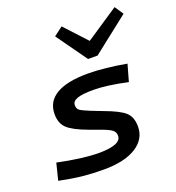

<svg xmlns="http://www.w3.org/2000/svg" viewBox="-138 -868 910 991"><g transform="rotate(-20 317.0 -372.5)"><path d="M505 -137Q505 -68 441.5 -28Q378 12 264 12Q203 12 149 6.5Q95 1 22 -14L45 -106Q110 -92 168.5 -84.5Q227 -77 269 -77Q330 -77 361 -89.5Q392 -102 392 -127Q392 -146 379 -157.5Q366 -169 326 -184L260 -208Q181 -237 151.5 -265Q122 -293 122 -343Q122 -412 181 -447Q240 -482 355 -482Q399 -482 455 -476Q511 -470 565 -460L539 -368Q485 -380 437 -386.5Q389 -393 352 -393Q292 -393 264 -383Q236 -373 236 -351Q236 -333 246.5 -324Q257 -315 299 -298L363 -273Q448 -242 476.5 -215Q505 -188 505 -137ZM382 -552 262 -720 311 -757 422 -637 602 -757 634 -709 434 -552Z"/></g></svg>

Font: Intel One Mono Medium
Style: Italic
Weight: 500
Italic angle: -16°
Monospace: yes
Designer: Fred Shallcrass
Foundry: Frere-Jones Type LLC
Version: Version 1.400;hotconv 1.1.0;makeotfexe 2.6.0;FJTRelease1.4